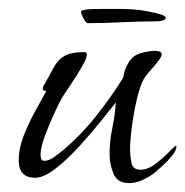

<svg xmlns="http://www.w3.org/2000/svg" viewBox="-20 -403 416 431"><path d="M270 8Q243 8 234.5 -13.5Q226 -35 226 -57Q226 -86 232 -115Q238 -144 240 -173Q228 -158 206 -130.5Q184 -103 157 -73.5Q130 -44 104 -24Q78 -4 59 -4Q22 -4 22 -43Q22 -69 32.5 -96.5Q43 -124 57.5 -150.5Q72 -177 84 -199H82Q76 -199 76 -204Q76 -206 76.5 -207Q77 -208 77 -209Q91 -233 100 -250.5Q109 -268 124 -277Q139 -286 170 -286Q175 -286 175 -280Q175 -273 164 -253.5Q153 -234 140 -215Q127 -196 122 -188Q114 -175 102 -149Q90 -123 80.5 -97Q71 -71 71 -56Q71 -51 72.5 -46.5Q74 -42 80 -42Q90 -42 103 -51.5Q116 -61 123 -67Q162 -100 195 -141.5Q228 -183 255 -226Q258 -232 258 -237Q261 -249 267 -260Q273 -271 283 -278Q291 -283 305 -286Q319 -289 327 -289Q331 -289 337 -287.5Q343 -286 343 -281Q343 -276 334.5 -265Q326 -254 316.5 -243.5Q307 -233 303 -226Q294 -210 287 -179.5Q280 -149 276 -118Q272 -87 272 -67Q272 -54 275 -38Q278 -22 295 -22Q312 -22 329.5 -35.5Q347 -49 360 -62.5Q373 -76 375 -76Q376 -76 376 -74Q376 -65 366 -53Q356 -41 344.5 -30.5Q333 -20 327 -15Q315 -6 300 1Q285 8 270 8ZM177 -351Q173 -351 167.5 -361.5Q162 -372 162 -376L163 -379Q171 -382 184.5 -382.5Q198 -383 212 -383H244Q282 -383 306 -378.5Q330 -374 336 -372Q352 -368 352 -363Q352 -359 345 -357Q338 -355 327 -355Q290 -355 252.5 -353Q215 -351 177 -351Z"/></svg>

Font: Bonheur Royale
Style: Regular
Weight: 400
Designer: Robert E. Leuschke
Foundry: Robert E. Leuschke
Version: Version 1.010; ttfautohint (v1.8.3)